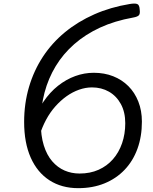

<svg xmlns="http://www.w3.org/2000/svg" viewBox="-20 -1010 836 1050"><path d="M408 19Q317 19 250.5 -24Q184 -67 148 -148Q112 -229 112 -343Q112 -444 138.5 -534Q165 -624 214.5 -699.5Q264 -775 335 -833.5Q406 -892 495.5 -931.5Q585 -971 689 -988Q718 -993 730.5 -988Q743 -983 744 -957Q747 -934 739 -926Q731 -918 708 -914Q607 -896 527 -859Q447 -822 386 -768.5Q325 -715 284.5 -648Q244 -581 223.5 -503.5Q203 -426 203 -340Q203 -268 219.5 -215Q236 -162 265.5 -128Q295 -94 333 -77.5Q371 -61 415 -61Q473 -61 519 -81.5Q565 -102 597.5 -139Q630 -176 647.5 -226.5Q665 -277 665 -336Q665 -397 641 -441Q617 -485 576 -508.5Q535 -532 483 -532Q448 -532 412.5 -519.5Q377 -507 344.5 -484Q312 -461 283 -428.5Q254 -396 232 -355Q210 -314 196 -268L159 -331Q182 -401 217.5 -453.5Q253 -506 297.5 -541Q342 -576 391.5 -594Q441 -612 493 -612Q551 -612 599 -593Q647 -574 682 -539Q717 -504 736.5 -454.5Q756 -405 756 -345Q756 -263 731.5 -196Q707 -129 661 -81Q615 -33 551 -7Q487 19 408 19Z"/></svg>

Font: Playwrite DE VA
Style: Regular
Weight: 400
Designer: Veronika Burian, José Scaglione
Foundry: TypeTogether
Version: Version 1.002